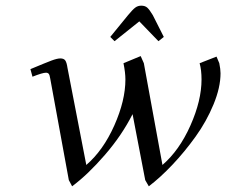

<svg xmlns="http://www.w3.org/2000/svg" viewBox="-20 -651 823 681"><path d="M87.9 -405.8Q142.6 -428.7 162.8 -436.3Q183.1 -443.8 193.8 -443.8Q207 -443.8 211.9 -436Q216.8 -428.2 219.2 -411.1L286.1 -65.9Q346.2 -117.7 385.5 -206.1Q424.8 -294.4 424.8 -369.1Q424.8 -393.1 418 -426.8L479 -452.1L490.2 -426.8L556.2 -65.9Q616.2 -117.7 655.5 -206.1Q694.8 -294.4 694.8 -369.1Q694.8 -402.8 688 -426.8L748 -450.2L757.8 -426.8Q762.2 -405.3 762.2 -391.1Q762.2 -340.8 737.3 -280.5Q712.4 -220.2 673.6 -166.3Q634.8 -112.3 591.6 -66.7Q548.3 -21 507.8 9.8L495.1 -12.2L450.2 -246.1Q412.1 -170.9 352.1 -101.6Q292 -32.2 235.8 9.8L224.1 -12.2L158.2 -372.1Q156.2 -385.3 152.8 -389.2Q149.4 -393.1 143.1 -393.1Q130.9 -393.1 95.2 -378.9ZM371.1 -520 434.1 -597.2Q450.2 -616.7 459.5 -623.8Q468.8 -630.9 481 -630.9Q494.6 -630.9 502.4 -623.8Q510.3 -616.7 522 -597.2L561 -520L542 -504.9L474.1 -575.2L386.2 -504.9Z"/></svg>

Font: Dehuti
Style: Italic
Weight: 400
Version: Version 1.2